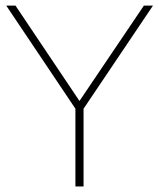

<svg xmlns="http://www.w3.org/2000/svg" viewBox="-20 -670 572 690"><path d="M497.1 -649.9 265.6 -307.1 35.6 -649.9H2.4L251 -279.3V0H280.3V-279.3L529.8 -649.9Z"/></svg>

Font: Estedad-FD VF
Style: Regular
Weight: 100
Designer: Amin Abedi
Version: Version 7.3